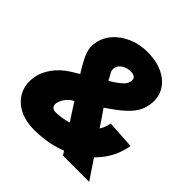

<svg xmlns="http://www.w3.org/2000/svg" viewBox="-189 -864 1027 1027"><g transform="rotate(45 324.5 -350.0)"><path d="M217 12Q150 12 102 -14Q54 -40 32 -85.5Q10 -131 20 -190Q27 -231 57 -273Q87 -315 134 -345L324 -461Q356 -480 379 -501Q402 -522 402 -547Q402 -561 391.5 -568Q381 -575 364 -575Q335 -575 313 -561Q291 -547 287 -524Q284 -507 293.5 -491.5Q303 -476 313 -456L428 -290L623 0H425L301 -188L175 -384Q150 -425 136.5 -453Q123 -481 120 -503.5Q117 -526 121 -548Q129 -596 162 -633Q195 -670 245 -691Q295 -712 352 -712Q422 -712 472 -687.5Q522 -663 546 -619.5Q570 -576 560 -519Q554 -480 528.5 -446Q503 -412 453.5 -375Q404 -338 326 -289L247 -241Q236 -234 226.5 -223Q217 -212 210.5 -199.5Q204 -187 201 -173Q198 -157 206.5 -146.5Q215 -136 232 -136Q268 -136 308.5 -146Q349 -156 386.5 -176.5Q424 -197 450.5 -228Q477 -259 484 -302L644 -292Q629 -202 570 -133.5Q511 -65 419.5 -26.5Q328 12 217 12Z"/></g></svg>

Font: Figtree Black
Style: Italic
Weight: 900
Italic angle: -9.5°
Foundry: Erik Kennedy
Version: Version 2.001;gftools[0.9.30]